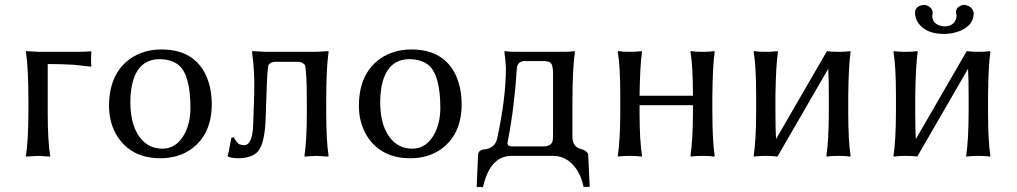

<svg xmlns="http://www.w3.org/2000/svg" viewBox="-20 -643 4197 792"><path d="M97.2 -229Q97.2 -361.8 86.9 -429.2L87.9 -432.1Q89.8 -432.1 140.1 -429.2H299.8Q325.2 -429.2 355 -431.2L356.9 -429.2Q354 -391.6 356.9 -371.1L355 -368.2Q355 -368.2 282.2 -376Q233.9 -378.9 176.8 -378.9V-180.2Q176.8 -63 187 0L185.1 2.9Q183.1 2.9 137.2 0L87.9 2.9L86.9 0Q96.7 -61 97.2 -180.2Z M429.7 -205.1Q429.7 -338.9 518.1 -401.4Q571.8 -438.5 645.5 -439Q780.3 -439 830.1 -331.5Q853 -280.8 853.5 -213.9Q853.5 -89.8 770 -28.8Q716.3 9.8 641.6 9.8Q524.4 9.8 465.8 -77.6Q430.2 -132.8 429.7 -205.1ZM638.7 -398.9Q540.5 -398.9 521.5 -275.9Q517.6 -250 517.6 -222.2Q517.6 -113.8 569.8 -61.5Q602.1 -29.8 650.4 -29.8Q711.4 -29.8 744.6 -97.2Q765.1 -140.6 765.6 -195.8Q765.6 -332 718.3 -373.5Q688 -398.4 638.7 -398.9Z M1075.7 -150.9Q1071.8 -52.7 1045.4 -20Q1020 9.8 961.4 9.8Q934.1 9.3 919.4 2L918.5 -1Q923.3 -9.3 930.7 -56.2Q932.6 -67.9 934.6 -75.2L944.8 -76.2Q958 -52.2 967.3 -47.9Q976.1 -44.4 986.8 -43.9Q1022 -45.4 1024.4 -129.9L1028.8 -258.8Q1031.2 -347.2 1019.5 -429.2L1020.5 -432.1Q1022.5 -432.1 1077.6 -429.2H1282.7L1334.5 -432.1L1335.4 -429.2Q1325.7 -360.8 1325.7 -229V-179.2Q1325.7 -63 1335.4 0L1333.5 2.9Q1331.5 2.9 1285.6 0L1236.8 2.9L1235.8 0Q1245.6 -61 1245.6 -179.2V-229Q1245.6 -346.7 1237.8 -375Q1226.1 -387.7 1211.4 -388.2H1113.8Q1097.2 -387.2 1087.4 -375Q1082.5 -356.9 1079.6 -266.1Z M1460.4 -205.1Q1460.4 -338.9 1548.8 -401.4Q1602.5 -438.5 1676.3 -439Q1811 -439 1860.8 -331.5Q1883.8 -280.8 1884.3 -213.9Q1884.3 -89.8 1800.8 -28.8Q1747.1 9.8 1672.4 9.8Q1555.2 9.8 1496.6 -77.6Q1460.9 -132.8 1460.4 -205.1ZM1669.4 -398.9Q1571.3 -398.9 1552.2 -275.9Q1548.3 -250 1548.3 -222.2Q1548.3 -113.8 1600.6 -61.5Q1632.8 -29.8 1681.2 -29.8Q1742.2 -29.8 1775.4 -97.2Q1795.9 -140.6 1796.4 -195.8Q1796.4 -332 1749 -373.5Q1718.8 -398.4 1669.4 -398.9Z M2073.2 -50.8Q2074.7 -39.1 2092.3 -39.1H2221.2Q2254.4 -39.1 2259.8 -62.5Q2261.2 -71.8 2261.2 -87.9V-341.8Q2261.2 -378.4 2248 -386.2Q2238.3 -391.1 2221.2 -391.1H2140.1Q2116.7 -388.2 2112.3 -365.2Q2102.5 -204.6 2075.2 -63.5Q2073.2 -54.2 2073.2 -50.8ZM2066.9 -364.3Q2064.5 -402.3 2060.5 -429.2L2062.5 -432.1Q2080.6 -429.2 2110.4 -429.2H2301.3Q2331.1 -429.2 2349.1 -432.1L2351.6 -429.2Q2341.8 -365.2 2341.3 -229V-76.2Q2342.3 -34.7 2381.3 -26.9Q2404.3 -18.1 2406.2 -5.9L2412.6 127.9H2387.2Q2373.5 59.6 2329.1 23.4Q2299.3 0 2262.2 0H2090.3Q2007.3 0 1976.6 111.8Q1974.1 120.6 1972.2 128.9L1946.3 127.9L1952.1 -4.9Q1953.1 -23.4 1977.5 -26.9Q1979.5 -26.9 1980.5 -26.9Q2021.5 -33.2 2030.3 -69.8Q2066.9 -236.3 2066.9 -364.3Z M2538.6 -250Q2538.6 -369.1 2528.3 -429.2L2530.3 -432.1Q2548.3 -429.2 2578.1 -429.2Q2607.9 -429.2 2626.5 -432.1L2628.4 -429.2Q2620.1 -375 2618.2 -250V-248H2838.4V-250Q2838.4 -369.1 2828.1 -429.2L2830.6 -432.1Q2848.6 -429.2 2878.4 -429.2Q2908.2 -429.2 2926.3 -432.1L2928.2 -429.2Q2919.9 -375 2918.5 -250V-179.2Q2918.5 -63 2928.2 0L2926.3 2.9Q2908.2 0 2878.4 0Q2848.6 0 2830.6 2.9L2828.1 0Q2837.9 -61 2838.4 -179.2V-209H2618.2V-179.2Q2618.2 -63 2628.4 0L2626.5 2.9Q2608.4 0 2578.1 0Q2548.3 0 2530.3 2.9L2528.3 0Q2538.1 -61 2538.6 -179.2Z M3099.1 -250Q3099.1 -369.1 3088.9 -429.2L3090.8 -432.1Q3108.9 -429.2 3138.7 -429.2Q3168.5 -429.2 3187 -432.1L3189 -429.2Q3180.7 -375 3178.7 -250V-179.2Q3178.7 -107.4 3181.2 -69.3L3391.1 -432.1Q3409.2 -429.2 3439 -429.2Q3468.8 -429.2 3486.8 -432.1L3488.8 -429.2Q3480.5 -375 3479 -250V-179.2Q3479 -63 3488.8 0L3486.8 2.9Q3468.8 0 3439 0Q3409.2 0 3391.1 2.9L3388.7 0Q3398.4 -61 3398.9 -179.2V-250Q3398.9 -320.3 3396.5 -359.4L3187 2.9Q3168.9 0 3138.7 0Q3108.9 0 3090.8 2.9L3088.9 0Q3098.6 -61 3099.1 -179.2Z M3996.6 -589.8Q3996.6 -537.1 3936.5 -514.2Q3907.7 -503.4 3874.5 -502.9Q3801.3 -502.9 3769 -546.4Q3754.9 -566.4 3754.4 -589.8Q3754.4 -613.8 3780.3 -621.1Q3787.1 -622.6 3793.5 -623Q3823.2 -617.7 3827.6 -592.8Q3827.1 -587.4 3826.7 -585Q3825.7 -581.1 3825.7 -577.1Q3825.7 -549.3 3854.5 -538.1Q3864.3 -534.2 3875.5 -534.2Q3909.7 -534.2 3921.9 -560.5Q3925.3 -568.4 3925.8 -576.2Q3925.3 -582.5 3924.8 -585Q3923.8 -587.9 3923.3 -591.8Q3923.3 -612.8 3946.8 -621.1Q3953.1 -623 3958.5 -623Q3992.2 -617.2 3996.6 -589.8ZM3675.8 -250Q3675.8 -369.1 3665.5 -429.2L3667.5 -432.1Q3685.5 -429.2 3715.3 -429.2Q3745.1 -429.2 3763.7 -432.1L3765.6 -429.2Q3757.3 -375 3755.4 -250V-179.2Q3755.4 -107.4 3757.8 -69.3L3967.8 -432.1Q3985.8 -429.2 4015.6 -429.2Q4045.4 -429.2 4063.5 -432.1L4065.4 -429.2Q4057.1 -375 4055.7 -250V-179.2Q4055.7 -63 4065.4 0L4063.5 2.9Q4045.4 0 4015.6 0Q3985.8 0 3967.8 2.9L3965.3 0Q3975.1 -61 3975.6 -179.2V-250Q3975.6 -320.3 3973.1 -359.4L3763.7 2.9Q3745.6 0 3715.3 0Q3685.5 0 3667.5 2.9L3665.5 0Q3675.3 -61 3675.8 -179.2Z"/></svg>

Font: Linux Biolinum Capitals O
Style: Small Caps
Weight: 400
Designer: Philipp H. Poll
Foundry: Philipp H. Poll
Version: Version 1.0.4